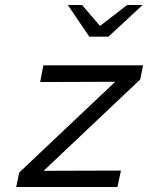

<svg xmlns="http://www.w3.org/2000/svg" viewBox="-20 -750 640 770"><path d="M45 0 57 -58 442 -422 141 -421 154 -488H554L542 -431L155 -65L465 -66L451 0ZM338 -603 252 -730H309L381 -646L490 -730H552L415 -603Z"/></svg>

Font: Red Hat Mono
Style: Italic
Weight: 300
Italic angle: -12°
Monospace: yes
Designer: Pentagram, MCKL
Foundry: Pentagram, MCKL
Version: Version 1.023